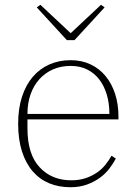

<svg xmlns="http://www.w3.org/2000/svg" viewBox="-20 -772 572 804"><path d="M275 12Q226 12 186 -4.5Q146 -21 117 -54.5Q88 -88 72 -138Q56 -188 56 -254Q56 -317 72 -366.5Q88 -416 117 -450Q146 -484 186.5 -502Q227 -520 276 -520Q322 -520 359 -502.5Q396 -485 422 -453.5Q448 -422 462 -379Q476 -336 476 -284V-272H95V-234Q95 -126 146 -71.5Q197 -17 278 -17Q311 -17 337 -25.5Q363 -34 384 -48Q405 -62 420.5 -81Q436 -100 447 -120L465 -108Q454 -87 437.5 -65.5Q421 -44 397.5 -27Q374 -10 343.5 1Q313 12 275 12ZM438 -295V-297Q438 -340 427 -376.5Q416 -413 395.5 -439.5Q375 -466 345 -481Q315 -496 276 -496Q235 -496 202 -481.5Q169 -467 145 -440.5Q121 -414 108 -377Q95 -340 95 -295ZM134 -741 149 -752 276 -633 403 -752 418 -741 292 -604H260Z"/></svg>

Font: IBM Plex Serif ExtraLight
Style: Regular
Weight: 200
Designer: Mike Abbink, Paul van der Laan, Pieter van Rosmalen
Foundry: Bold Monday
Version: Version 2.5